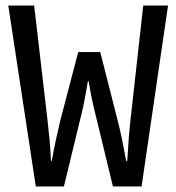

<svg xmlns="http://www.w3.org/2000/svg" viewBox="-20 -677 640 697"><path d="M110 0H212L276 -264C286 -304 292 -342 299 -382H302C308 -342 316 -304 326 -264L390 0H494L590 -657H500L454 -244C448 -190 446 -158 442 -93H438C426 -158 420 -190 406 -244L344 -488H264L200 -244C187 -190 180 -158 168 -93H165C162 -158 158 -190 152 -245L104 -657H10Z"/></svg>

Font: Hasklig
Style: Regular
Weight: 400
Monospace: yes
Designer: Paul D. Hunt, Teo Tuominen
Foundry: Adobe Systems Incorporated
Version: Version 2.030;PS 1.0;hotconv 16.6.51;makeotf.lib2.5.65220